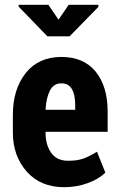

<svg xmlns="http://www.w3.org/2000/svg" viewBox="-20 -778 498 809"><path d="M250 10.7Q151.4 10.7 92.8 -54.7Q34.2 -121.1 34.2 -219.7Q34.2 -232.4 34.2 -256.8Q34.2 -266.6 34.2 -293.9Q34.2 -401.4 87.9 -469.7Q142.6 -538.1 238.3 -538.1Q332 -538.1 382.8 -476.6Q433.6 -414.1 433.6 -307.6Q433.6 -279.3 433.6 -222.7Q368.2 -222.7 171.9 -222.7Q171.9 -221.7 171.9 -219.7Q171.9 -168 195.3 -134.8Q218.8 -100.6 266.6 -100.6Q305.7 -100.6 330.1 -109.4Q355.5 -118.2 388.7 -138.7Q400.4 -109.4 423.8 -50.8Q396.5 -23.4 350.6 -6.8Q304.7 10.7 250 10.7ZM238.3 -426.8Q206.1 -426.8 190.4 -396.5Q174.8 -366.2 171.9 -315.4Q213.9 -315.4 296.9 -315.4Q296.9 -320.3 296.9 -335Q296.9 -378.9 283.2 -402.3Q269.5 -426.8 238.3 -426.8ZM226.6 -695.3Q237.3 -710.9 269.5 -757.8Q300.8 -757.8 394.5 -757.8Q394.5 -754.9 394.5 -749Q364.3 -717.8 273.4 -625Q250 -625 179.7 -625Q149.4 -656.2 58.6 -750Q58.6 -752 58.6 -757.8Q89.8 -757.8 183.6 -757.8Q194.3 -742.2 226.6 -695.3Z"/></svg>

Font: Noto Sans Hebrew DECATHLON 
Style: Bold
Weight: 400
Designer: Monotype Design Team
Version: Version 2.000;GOOG;noto-fonts:20170220:a8a215d2e889